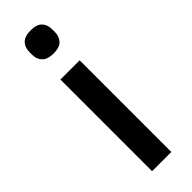

<svg xmlns="http://www.w3.org/2000/svg" viewBox="-253 -757 770 770"><g transform="rotate(-45 132.5 -372.0)"><path d="M133 -613Q99 -613 83.5 -629Q68 -645 68 -670V-687Q68 -712 83.5 -728Q99 -744 133 -744Q167 -744 182 -728Q197 -712 197 -687V-670Q197 -645 182 -629Q167 -613 133 -613ZM78 -520H187V0H78Z"/></g></svg>

Font: IBM Plex Thai Medium
Style: Regular
Weight: 500
Designer: Mike Abbink, Paul van der Laan, Pieter van Rosmalen, Ben Mitchell, Mark Frömberg
Foundry: Bold Monday
Version: Version 1.0